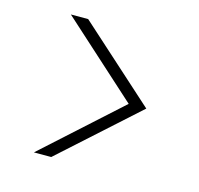

<svg xmlns="http://www.w3.org/2000/svg" viewBox="-77 -580 654 632"><g transform="rotate(15 250.0 -264.0)"><path d="M90 -29 350 -264 90 -499H149L410 -264L149 -29Z"/></g></svg>

Font: DM Sans 20pt ExtraLight
Style: Regular
Weight: 250
Version: Version 4.004;gftools[0.9.30]